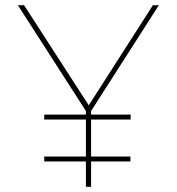

<svg xmlns="http://www.w3.org/2000/svg" viewBox="-20 -722 683 742"><path d="M151 -117H312V-260H151V-279H312V-293L49 -702H73L323 -315L571 -702H594L332 -293V-279H485V-260H332V-117H484V-98H332V0H312V-98H151Z"/></svg>

Font: Synthetic Thin
Style: Regular
Weight: 100
Designer: Santiago Orozco
Foundry: Typemade
Version: Version 2.000; ttfautohint (v1.8.4.7-5d5b)